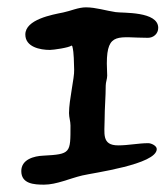

<svg xmlns="http://www.w3.org/2000/svg" viewBox="-20 -626 451 523"><path d="M38 -160C38 -125 73 -123 100 -123C134 -123 170 -140 204 -148C233 -155 407 -178 407 -220C407 -229 392 -236 384 -236C357 -236 330 -230 302 -230C256 -230 265 -263 265 -301C265 -332 268 -362 268 -393C268 -402 272 -411 272 -420C272 -431 271 -442 271 -453C271 -541 304 -523 383 -523C398 -523 411 -534 411 -550C411 -596 314 -590 295 -593C268 -597 241 -606 214 -606C193 -606 172 -596 152 -592C122 -586 49 -573 49 -532C49 -498 89 -490 116 -490C125 -490 168 -496 175 -502L177 -500C182 -481 181 -455 182 -436C183 -414 168 -354 168 -318C168 -306 172 -296 172 -284C172 -209 173 -206 98 -202C73 -201 38 -192 38 -160Z"/></svg>

Font: ChillLongCangKaiShu Bold
Style: Regular
Weight: 700
Version: Version 3.500;Glyphs 3.1.1 (3135)